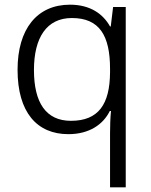

<svg xmlns="http://www.w3.org/2000/svg" viewBox="-20 -563 644 820"><path d="M450 6V237H517V-533H463L453 -450H450C421 -502 367 -543 279 -543C138 -543 55 -439 55 -265C55 -83 138 10 272 10C362 10 421 -32 449 -89H454C451 -62 450 -20 450 6ZM283 -47C176 -47 125 -125 125 -264C125 -402 179 -486 287 -486C405 -486 450 -411 450 -269V-254C449 -118 401 -47 283 -47Z"/></svg>

Font: Noto Sans Syriac Light
Style: Regular
Weight: 300
Designer: Patrick Giasson and the Monotype Design Team
Foundry: Monotype Imaging Inc.
Version: Version 3.000